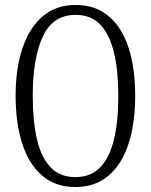

<svg xmlns="http://www.w3.org/2000/svg" viewBox="-20 -744 609 774"><path d="M284 10Q204 10 150.5 -35.5Q97 -81 70 -164Q43 -247 43 -358Q43 -469 71 -551Q99 -633 152.5 -678.5Q206 -724 285 -724Q365 -724 418.5 -678.5Q472 -633 498.5 -551Q525 -469 525 -358Q525 -247 498 -164Q471 -81 417 -35.5Q363 10 284 10ZM284 -30Q346 -30 384 -69.5Q422 -109 439.5 -182.5Q457 -256 457 -358Q457 -458 439.5 -531.5Q422 -605 384.5 -644.5Q347 -684 285 -684Q193 -684 152.5 -596.5Q112 -509 112 -358Q112 -256 129 -182.5Q146 -109 184 -69.5Q222 -30 284 -30Z"/></svg>

Font: Noto Serif ExtraCondensed Light
Style: Regular
Weight: 300
Width: 2
Designer: Monotype Design Team
Foundry: Monotype Imaging Inc.
Version: Version 2.014; ttfautohint (v1.8.4.7-5d5b)